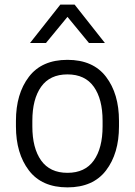

<svg xmlns="http://www.w3.org/2000/svg" viewBox="-20 -800 584 831"><path d="M49 -253V-277Q49 -394 105 -467.5Q161 -541 272 -541Q383 -541 439 -467.5Q495 -394 495 -277V-253Q495 -136 439 -62.5Q383 11 272 11Q161 11 105 -62.5Q49 -136 49 -253ZM424 -253V-277Q424 -371 386 -424.5Q348 -478 272 -478Q196 -478 158 -424.5Q120 -371 120 -277V-253Q120 -159 158 -105.5Q196 -52 272 -52Q348 -52 386 -105.5Q424 -159 424 -253ZM179 -614H110L241 -780H303L434 -614H365L272 -727Z"/></svg>

Font: Cooper Hewitt
Style: Book
Weight: 705
Designer: Village Type and Design LLC
Foundry: Cooper Hewitt Smithsonian Design Museum
Version: 1.000; ttfautohint (v1.8.1)